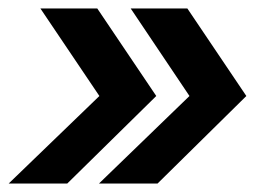

<svg xmlns="http://www.w3.org/2000/svg" viewBox="-40 -474 623 454"><path d="M-19.5 -40 195 -247 55.5 -454H190L329.5 -247L119 -40ZM194 -40 408 -247 269 -454H403L542.5 -247L332.5 -40Z"/></svg>

Font: Anybody SemiBold
Style: Italic
Weight: 600
Italic angle: -10°
Designer: Tyler Finck
Foundry: Etcetera Type Company
Version: Version 1.010; ttfautohint (v1.8.3) -l 8 -r 50 -G 200 -x 14 